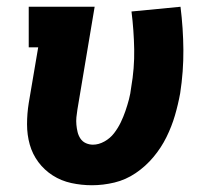

<svg xmlns="http://www.w3.org/2000/svg" viewBox="-20 -540 640 568"><path d="M252 8Q221 8 191 1.5Q161 -5 136 -21Q111 -37 93.5 -60.5Q76 -84 68 -112.5Q60 -141 60 -172.5Q60 -204 65 -235L93 -400H65V-520H260L209 -216Q207 -204 206 -193Q205 -182 206 -171Q207 -160 209.5 -149.5Q212 -139 218 -130Q224 -121 234 -116.5Q244 -112 255 -112Q272 -112 289 -121.5Q306 -131 317.5 -146Q329 -161 337 -177.5Q345 -194 351 -211.5Q357 -229 361.5 -246Q366 -263 368 -281Q378 -338 377 -394Q376 -450 369 -506L514 -520Q522 -456 522.5 -392.5Q523 -329 513 -264Q507 -231 497.5 -198.5Q488 -166 472.5 -134.5Q457 -103 434 -75.5Q411 -48 381.5 -28Q352 -8 318.5 0Q285 8 252 8Z"/></svg>

Font: Iosevka Etoile Heavy Oblique
Style: Regular
Weight: 900
Italic angle: -9°
Designer: Belleve Invis
Foundry: Belleve Invis
Version: Version 15.5.2; ttfautohint (v1.8.4)